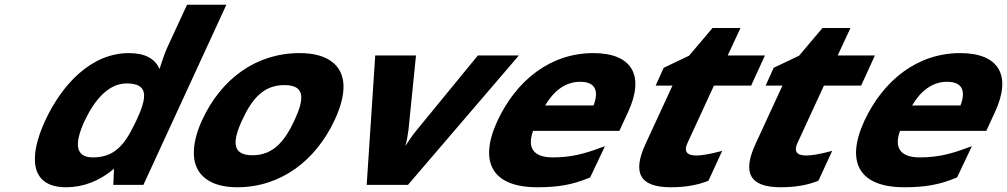

<svg xmlns="http://www.w3.org/2000/svg" viewBox="-20 -780 4248 810"><path d="M259 10C331 10 399 -16 461 -68L458 0H585L935 -760H769L685 -578C673 -551 664 -523 653 -489C634 -533 591 -556 524 -556C366 -556 243 -426 171 -272C101 -121 104 10 259 10ZM514 -428C606 -428 603 -373 555 -271L547 -255C503 -163 458 -116 372 -116C294 -116 295 -179 337 -270C379 -359 438 -428 514 -428Z M1223 -274C1181 -183 1132 -125 1045 -125C958 -125 960 -184 1002 -274C1044 -365 1093 -421 1180 -421C1267 -421 1265 -365 1223 -274ZM798 -125C802 -46 860 10 981 10C1164 10 1312 -102 1392 -274C1418 -330 1431 -380 1429 -423C1425 -503 1365 -556 1244 -556C1060 -556 913 -447 833 -274C807 -218 796 -168 798 -125Z M1701 0 2169 -546H1996L1737 -230C1717 -206 1705 -186 1690 -164C1696 -185 1700 -207 1703 -230L1735 -546H1563L1527 0Z M2280 -335C2315 -395 2364 -435 2428 -435C2491 -435 2508 -397 2484 -335ZM2470 -32 2532 -163 2517 -158C2448 -132 2391 -116 2312 -116C2230 -116 2203 -157 2229 -228H2593L2629 -306C2701 -460 2648 -556 2483 -556C2302 -556 2158 -441 2078 -269C1998 -94 2058 10 2247 10C2336 10 2396 -1 2466 -30Z M2992 -419H3149L3207 -546H3050L3104 -662H2986L2887 -545L2780 -494L2746 -419H2817L2703 -172C2649 -54 2675 10 2810 10C2867 10 2919 2 2965 -16L2969 -18L3027 -144L3017 -141C2974 -130 2942 -124 2917 -124C2878 -124 2864 -141 2880 -176Z M3456 -419H3613L3671 -546H3514L3568 -662H3450L3351 -545L3244 -494L3210 -419H3281L3167 -172C3113 -54 3139 10 3274 10C3331 10 3383 2 3429 -16L3433 -18L3491 -144L3481 -141C3438 -130 3406 -124 3381 -124C3342 -124 3328 -141 3344 -176Z M3828 -335C3863 -395 3912 -435 3976 -435C4039 -435 4056 -397 4032 -335ZM4018 -32 4080 -163 4065 -158C3996 -132 3939 -116 3860 -116C3778 -116 3751 -157 3777 -228H4141L4177 -306C4249 -460 4196 -556 4031 -556C3850 -556 3706 -441 3626 -269C3546 -94 3606 10 3795 10C3884 10 3944 -1 4014 -30Z"/></svg>

Font: Passageway
Style: BdSuIt
Weight: 700
Foundry: Ascender Corporation
Version: Version 1.11